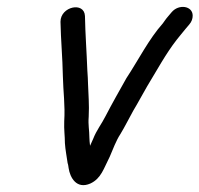

<svg xmlns="http://www.w3.org/2000/svg" viewBox="-20 -526 587 565"><path d="M158 -462C159 -409 164 -357 165 -302C166 -255 172 -217 169 -169C168 -144 171 -126 171 -105C172 -87 177 -61 179 -46C181 -41 181 -36 182 -31C186 -4 205 32 246 14C278 -1 285 -30 303 -65C312 -86 322 -113 334 -131C348 -154 358 -175 372 -200C386 -223 400 -250 413 -272C441 -318 468 -368 500 -409C511 -422 514 -427 526 -441L537 -454C544 -462 547 -471 547 -480C547 -509 506 -515 485 -490L474 -477C467 -469 463 -462 459 -457C418 -411 387 -349 352 -296C333 -262 309 -220 291 -185C279 -161 264 -143 254 -117L245 -97C244 -106 243 -115 243 -122C243 -143 239 -158 241 -182C243 -219 240 -247 239 -280C239 -296 238 -297 237 -319C235 -374 231 -425 230 -479C228 -522 158 -507 158 -462Z"/></svg>

Font: Electronic
Style: BdIt
Weight: 700
Version: Version 1.011